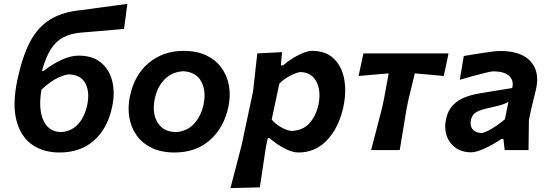

<svg xmlns="http://www.w3.org/2000/svg" viewBox="-20 -773 2822 989"><path d="M287 12.5Q200.5 12.5 142.5 -30Q84.5 -72.5 64 -155.5Q43.5 -238.5 69.5 -361.5Q94.5 -480.5 134.5 -557Q174.5 -633.5 239.5 -673.2Q304.5 -713 404.5 -721.5Q416.5 -723 444.8 -727Q473 -731 508.2 -735.8Q543.5 -740.5 577.8 -745.2Q612 -750 636 -753L619 -624Q595.5 -622 562.2 -619Q529 -616 495.2 -613.2Q461.5 -610.5 435.5 -608.2Q409.5 -606 401 -605.5Q343 -600.5 304.8 -580Q266.5 -559.5 240.8 -517.8Q215 -476 196 -407.5H204Q308.5 -486.5 385.5 -486.5Q457 -486.5 500.5 -450.2Q544 -414 558.5 -353.8Q573 -293.5 557.5 -222Q534 -111 464.2 -49.2Q394.5 12.5 287 12.5ZM334 -390Q314 -388.5 278.2 -372.2Q242.5 -356 193.5 -311.5Q177 -213 202.8 -154.5Q228.5 -96 291 -92.5Q347 -95 381.8 -133Q416.5 -171 429.5 -233.5Q443 -299.5 419.8 -343.8Q396.5 -388 334 -390Z M879.5 12.5Q810 12.5 761 -11.5Q712 -35.5 683.2 -76.5Q654.5 -117.5 646 -169Q637.5 -220.5 649 -276Q672 -387.5 746.5 -449.2Q821 -511 926.5 -511Q994 -511 1043 -487.5Q1092 -464 1121.2 -423.2Q1150.5 -382.5 1159.5 -330.8Q1168.5 -279 1156.5 -223Q1134 -115.5 1061.5 -51.5Q989 12.5 879.5 12.5ZM883.5 -92.5Q943 -95.5 979.8 -135.8Q1016.5 -176 1028.5 -235.5Q1043 -303.5 1016.8 -352.8Q990.5 -402 925 -406Q865.5 -403 827.5 -364Q789.5 -325 777 -263Q767.5 -218.5 776 -180.5Q784.5 -142.5 811.2 -118.5Q838 -94.5 883.5 -92.5Z M1167 196Q1181 142 1194.8 89.5Q1208.5 37 1224.5 -25L1283.5 -302Q1289 -350 1294.2 -398.8Q1299.5 -447.5 1305.5 -498L1433 -504.5L1426.5 -436.5H1438.5Q1460.5 -456 1488 -473Q1515.5 -490 1542 -500.5Q1568.5 -511 1587.5 -511Q1658 -511 1699.2 -471.2Q1740.5 -431.5 1752.8 -366.5Q1765 -301.5 1749.5 -226Q1727 -119 1666.8 -53.2Q1606.5 12.5 1517.5 12.5Q1485 12.5 1444 -9.2Q1403 -31 1368 -62H1359.5L1350 -18Q1341.5 39 1334 88.5Q1326.5 138 1318.5 192ZM1482.5 -98.5Q1540.5 -101 1574.5 -139Q1608.5 -177 1621 -236Q1629.5 -279 1622.5 -316.2Q1615.5 -353.5 1591.8 -377Q1568 -400.5 1527 -402Q1509 -400 1476.2 -383.5Q1443.5 -367 1419 -342.5L1379.5 -157Q1400.5 -132.5 1430.2 -116.2Q1460 -100 1482.5 -98.5Z M1891.5 0Q1906 -54.5 1919 -105Q1932 -155.5 1948 -217L1958.5 -266.5Q1965.5 -304.5 1971.2 -335.8Q1977 -367 1982 -395Q1944.5 -392 1905.2 -388.5Q1866 -385 1827 -381.5L1852 -498H2290.5L2266 -381.5Q2228.5 -385 2190.8 -388.5Q2153 -392 2116.5 -395Q2110 -367 2102.5 -336Q2095 -305 2085.5 -266.5L2075 -217Q2065 -155.5 2056.5 -104.8Q2048 -54 2039 0Z M2407.5 11.5Q2359 11.5 2326.2 -12.2Q2293.5 -36 2280.5 -74.8Q2267.5 -113.5 2277.5 -159Q2287.5 -205.5 2314 -232.2Q2340.5 -259 2377.2 -272.8Q2414 -286.5 2456 -293L2618.5 -319.5Q2628 -359.5 2602 -382.5Q2576 -405.5 2521 -405.5Q2512.5 -405.5 2484.8 -399Q2457 -392.5 2420.2 -382.5Q2383.5 -372.5 2348.5 -362L2369 -484.5Q2387.5 -487.5 2414.2 -492Q2441 -496.5 2469.2 -500.8Q2497.5 -505 2520.8 -507.8Q2544 -510.5 2556 -510.5Q2664 -510.5 2712.5 -457.5Q2761 -404.5 2741.5 -315.5Q2736.5 -291.5 2729.5 -265.5Q2722.5 -239.5 2716 -210L2704.5 -155Q2704 -118.5 2703.5 -80.8Q2703 -43 2702.5 0H2579.5L2573 -57.5H2563Q2517.5 -26.5 2474.8 -7.5Q2432 11.5 2407.5 11.5ZM2461 -88Q2472.5 -88 2504.8 -105.5Q2537 -123 2580.5 -158L2599 -248.5Q2587.5 -241 2566.5 -234Q2545.5 -227 2492 -215.5Q2457.5 -208.5 2434.2 -195.8Q2411 -183 2405.5 -153.5Q2400 -122.5 2416 -105.2Q2432 -88 2461 -88Z"/></svg>

Font: Commissioner Loud SemiBold
Style: Italic
Weight: 600
Italic angle: -12°
Designer: Kostas Bartsokas
Foundry: Kostas Bartsokas
Version: Version 1.000; ttfautohint (v1.8.3)